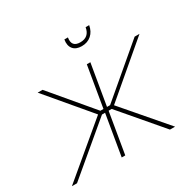

<svg xmlns="http://www.w3.org/2000/svg" viewBox="-158 -897 1082 1067"><g transform="rotate(-30 383.0 -363.5)"><path d="M9.9 0 335.2 -272.7 105.1 -545.5H136.4L356.5 -284.1H376.4L420.5 -545.5H443.2L399.1 -284.1H419L727.3 -545.5H758.5L437.5 -272.7L671.9 0H639.2L416.2 -261.4H396.3L352.3 0H329.5L373.6 -261.4H353.7L42.6 0ZM517.8 -727.3H540.5Q534.1 -690 509.4 -668.1Q484.7 -646.3 447.4 -646.3Q410.2 -646.3 392.6 -668.1Q375 -690 381.4 -727.3H404.1Q394.2 -669 451 -669Q507.8 -669 517.8 -727.3Z"/></g></svg>

Font: Inter Thin  BETA
Style: Italic
Weight: 100
Italic angle: -9.39999°
Designer: Rasmus Andersson
Foundry: rsms
Version: Version 3.011;git-f93a4a705